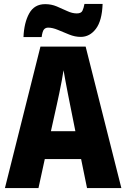

<svg xmlns="http://www.w3.org/2000/svg" viewBox="-20 -953 640 973"><path d="M5 0 185 -717H414L595 0H421L391 -147H207L175 0ZM268 -423 238 -288H362L335 -423Q330 -449 323.5 -481Q317 -513 311.5 -544Q306 -575 302 -597Q299 -575 293 -544Q287 -513 280.5 -481Q274 -449 268 -423ZM99 -765Q102 -838 128 -885Q154 -932 209 -932Q240 -932 267.5 -920.5Q295 -909 320.5 -897Q346 -885 369 -885Q391 -885 397.5 -898Q404 -911 408 -933H500Q497 -848 466 -807Q435 -766 389 -766Q360 -766 330.5 -778Q301 -790 273.5 -801.5Q246 -813 224 -813Q211 -813 203 -804Q195 -795 191 -765Z"/></svg>

Font: Noto Sans Mono Black
Style: Regular
Weight: 900
Designer: Monotype Design Team
Foundry: Monotype Imaging Inc.
Version: Version 2.014